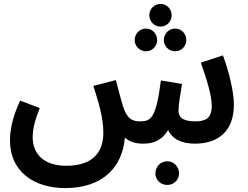

<svg xmlns="http://www.w3.org/2000/svg" viewBox="-20 -729 1266 981"><path d="M800 -593C832 -593 857 -619 857 -651C857 -683 832 -709 800 -709C768 -709 743 -683 743 -651C743 -619 768 -593 800 -593ZM726 -467C758 -467 783 -493 783 -524C783 -557 758 -583 726 -583C694 -583 668 -557 668 -524C668 -493 694 -467 726 -467ZM875 -467C907 -467 932 -493 932 -524C932 -557 907 -583 875 -583C843 -583 817 -557 817 -524C817 -493 843 -467 875 -467ZM313 232C506 232 606 124 618 -26C641 -5 672 5 709 5C762 5 806 -9 839 -65C860 -17 911 5 976 5C1093 5 1175 -57 1175 -194C1175 -261 1149 -367 1119 -446L1006 -409C1036 -325 1062 -240 1062 -189C1062 -121 1027 -109 976 -109C908 -109 892 -135 892 -163C892 -194 903 -257 910 -300L802 -318C778 -123 749 -110 699 -109C656 -108 628 -122 608 -188C601 -209 592 -244 572 -320L457 -290C486 -199 508 -126 508 -51C508 37 466 118 318 118C209 118 147 62 147 -28C147 -71 158 -113 183 -177L83 -215C39 -121 31 -55 31 -11C31 147 153 232 313 232ZM835 216C868 216 895 190 895 157C895 123 868 95 835 95C800 95 774 123 774 157C774 190 800 216 835 216Z"/></svg>

Font: Noto Sans Arabic SemCond SemBd
Style: Regular
Weight: 600
Width: 4
Designer: Monotype Design Team, Nadine Chahine, Nizar Qandah and Khaled Hosny
Foundry: Monotype Imaging Inc.
Version: Version 2.012